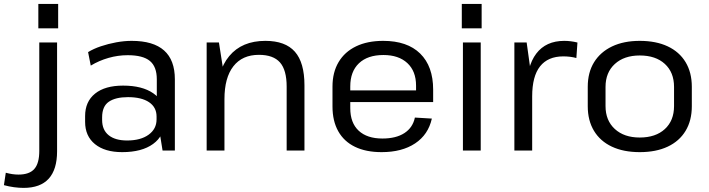

<svg xmlns="http://www.w3.org/2000/svg" viewBox="-112 -752 3540 959"><path d="M5.9 186.5Q-16.3 186.5 -41.9 183.1Q-67.6 179.6 -92.4 172.8L-83.1 110.8Q-66.2 115.3 -50.6 117.7Q-35 120 -19.9 120Q34.7 120 59.4 91.9Q84.2 63.9 84.2 1.9V-540H173.1V3.9Q173.1 94.4 131.3 140.5Q89.5 186.5 5.9 186.5ZM178.5 -732.3V-610.6H79.5V-732.3Z M671.2 -179.2V-355.9Q671.2 -419 636.6 -447.6Q601.9 -476.3 525.8 -476.3Q477.2 -476.3 430.1 -462.8Q382.9 -449.4 341.3 -424.3L328 -491.7Q354.9 -508.4 391.7 -520.8Q428.5 -533.2 468.7 -540.6Q508.9 -547.9 545.6 -547.9Q653.7 -547.9 707.5 -500Q761.4 -452.1 761.4 -355.9V0H700ZM498.2 7.9Q411.7 7.9 362.4 -32.1Q313.1 -72.2 313.1 -143.2V-172.3Q313.1 -244.3 362.8 -284.4Q412.5 -324.4 502.9 -324.4Q598.1 -324.4 653.5 -286.1Q709 -247.9 709 -176.8V-145.9Q709 -73.8 652.7 -33Q596.4 7.9 498.2 7.9ZM522.7 -50.3Q590.4 -50.3 630.2 -79.1Q670 -107.9 670 -155.7V-170.2Q670 -216.1 632.5 -241.5Q594.9 -266.8 527.2 -266.8Q465.2 -266.8 431.7 -243.9Q398.1 -221 398.1 -165.8V-153Q398.1 -102.9 430.8 -76.6Q463.4 -50.3 522.7 -50.3Z M1319.8 -319.5Q1319.8 -402.2 1286.4 -440.2Q1253 -478.1 1181.2 -478.1Q1098.2 -478.1 1053.7 -421Q1009.1 -363.9 1009.1 -256.7L969.8 -186.7V-253.2Q969.8 -396 1033 -471.9Q1096.3 -547.9 1213.6 -547.9Q1313.1 -547.9 1360.9 -493.7Q1408.7 -439.5 1408.7 -326V0H1319.8ZM920.2 -540H981.5L1009.1 -363.4V0H920.2Z M1794 7.9Q1715.9 7.9 1661.1 -18.7Q1606.3 -45.2 1577.5 -96.4Q1548.7 -147.6 1548.7 -220.5V-319.5Q1548.7 -390.7 1579.2 -441.9Q1609.6 -493.1 1666.4 -520.5Q1723.1 -547.9 1801.9 -547.9Q1922.1 -547.9 1986.8 -484.4Q2051.5 -420.8 2051.5 -304.5V-242.1H1620.5V-300.6H1980.2L1966.1 -277.6V-324.4Q1966.1 -396.4 1922.7 -436.8Q1879.3 -477.2 1803.1 -477.2Q1724.1 -477.2 1680.8 -435.9Q1637.5 -394.7 1637.5 -320.1V-211.9Q1637.5 -138.4 1679.5 -99.2Q1721.5 -60.1 1798.1 -60.1Q1866.3 -60.1 1908.1 -87.4Q1949.9 -114.7 1960.3 -164.8L2045 -159.7Q2027.1 -79.3 1961.3 -35.7Q1895.6 7.9 1794 7.9Z M2289.1 -540V0H2200.2V-540ZM2293.7 -732.3V-610.6H2194.6V-732.3Z M2457.2 -540H2518.5L2546.1 -341.6V0H2457.2ZM2518.1 -297Q2518.1 -420.5 2566.5 -484.2Q2614.8 -547.9 2706.3 -547.9Q2722.4 -547.9 2739.2 -545.8Q2755.9 -543.8 2772.2 -539.6L2766.8 -462.2Q2736.8 -470.4 2701.6 -470.4Q2624.9 -470.4 2585.5 -420.6Q2546.1 -370.8 2546.1 -270.7Z M3083.5 7.9Q3002.5 7.9 2944.2 -19.5Q2885.9 -46.9 2854.8 -98.5Q2823.7 -150.1 2823.7 -221.4V-318.6Q2823.7 -389.9 2855.2 -441.1Q2886.8 -492.2 2945.1 -520.1Q3003.4 -547.9 3083.5 -547.9Q3164.7 -547.9 3223 -520.5Q3281.3 -493.1 3312.4 -441.5Q3343.5 -389.9 3343.5 -318.6V-221.4Q3343.5 -150.1 3312.4 -98.5Q3281.3 -46.9 3223 -19.5Q3164.7 7.9 3083.5 7.9ZM3083.5 -65.1Q3162.8 -65.1 3208.7 -107.3Q3254.7 -149.5 3254.7 -222.1V-317.9Q3254.7 -390.7 3208.7 -432.8Q3162.8 -474.9 3083.5 -474.9Q3005.3 -474.9 2958.9 -432.4Q2912.5 -389.9 2912.5 -317.9V-222.1Q2912.5 -150.3 2958.9 -107.7Q3005.3 -65.1 3083.5 -65.1Z"/></svg>

Font: Pathway Extreme 8pt Thin
Style: Regular
Weight: 100
Designer: Eduardo Rodriguez Tunni
Foundry: Eduardo Rodriguez Tunni
Version: Version 1.000